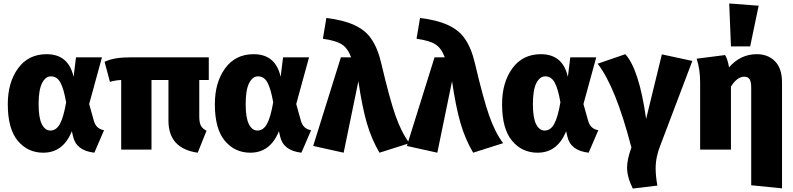

<svg xmlns="http://www.w3.org/2000/svg" viewBox="-20 -864 4581 1109"><path d="M525 18Q420 6 402 -76L395 -106Q345 18 230 18Q140 18 82.5 -51Q25 -120 25 -262Q25 -388 84.5 -469.5Q144 -551 249 -551Q376 -551 405 -420L419 -533H569L495 -263Q509 -215 522 -167Q535 -119 581 -112ZM271 -110Q305 -110 326 -148Q347 -186 362 -273Q348 -353 328.5 -388Q309 -423 274 -423Q243 -423 223 -384Q203 -345 203 -262Q203 -184 221.5 -147Q240 -110 271 -110Z M1122 18Q953 -6 953 -167V-402H855V0H680V-402Q643 -400 615 -391L584 -507Q614 -521 650 -527Q686 -533 743 -533H1186V-402H1131V-190Q1131 -156 1140.5 -138Q1150 -120 1173 -109Z M1721 18Q1616 6 1598 -76L1591 -106Q1541 18 1426 18Q1336 18 1278.5 -51Q1221 -120 1221 -262Q1221 -388 1280.5 -469.5Q1340 -551 1445 -551Q1572 -551 1601 -420L1615 -533H1765L1691 -263Q1705 -215 1718 -167Q1731 -119 1777 -112ZM1467 -110Q1501 -110 1522 -148Q1543 -186 1558 -273Q1544 -353 1524.5 -388Q1505 -423 1470 -423Q1439 -423 1419 -384Q1399 -345 1399 -262Q1399 -184 1417.5 -147Q1436 -110 1467 -110Z M2172 18Q2126 -60 2099 -152.5Q2072 -245 2050 -395L1965 18L1789 -21L1949 -533H2008Q1989 -585 1954.5 -607.5Q1920 -630 1845 -640L1865 -760Q2057 -738 2122 -643Q2161 -590 2183 -495Q2230 -295 2264 -197.5Q2298 -100 2345 -37Z M2713 18Q2667 -60 2640 -152.5Q2613 -245 2591 -395L2506 18L2330 -21L2490 -533H2549Q2530 -585 2495.5 -607.5Q2461 -630 2386 -640L2406 -760Q2598 -738 2663 -643Q2702 -590 2724 -495Q2771 -295 2805 -197.5Q2839 -100 2886 -37Z M3380 18Q3275 6 3257 -76L3250 -106Q3200 18 3085 18Q2995 18 2937.5 -51Q2880 -120 2880 -262Q2880 -388 2939.5 -469.5Q2999 -551 3104 -551Q3231 -551 3260 -420L3274 -533H3424L3350 -263Q3364 -215 3377 -167Q3390 -119 3436 -112ZM3126 -110Q3160 -110 3181 -148Q3202 -186 3217 -273Q3203 -353 3183.5 -388Q3164 -423 3129 -423Q3098 -423 3078 -384Q3058 -345 3058 -262Q3058 -184 3076.5 -147Q3095 -110 3126 -110Z M3635 225Q3602 159 3602 104Q3602 57 3627 -12Q3536 -363 3432 -496L3592 -551Q3672 -462 3712 -177L3803 -550L3979 -512L3796 -29Q3767 41 3767 109Q3767 152 3777 208Z M4497 224 4319 206V-359Q4319 -392 4309.5 -406.5Q4300 -421 4279 -421Q4238 -421 4202 -364V0H4024V-389Q4024 -463 4004 -525L4168 -546Q4182 -526 4191 -475Q4257 -551 4351 -551Q4416 -551 4456.5 -510Q4497 -469 4497 -388ZM4313 -596H4202L4192 -844L4362 -831Z"/></svg>

Font: Trujillo ExtraBold
Style: Regular
Weight: 800
Designer: Fira Sans original fonts by bBox Type GmbH, Carrois Corporate GbR, & Edenspiekermann AG / Changes by Cristiano Sobral
Foundry: Fira Sans original fonts by bBox Type GmbH, Carrois Corporate GbR, & Edenspiekermann AG / Changes by Cristiano Sobral
Version: Version 4.301;July 28, 2020;FontCreator 13.0.0.2655 64-bit